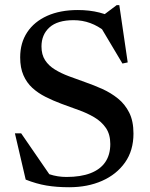

<svg xmlns="http://www.w3.org/2000/svg" viewBox="-20 -736 598 766"><path d="M457 -654 385 -670 445.5 -715.5H456L489.5 -487L468.5 -482.5L373.5 -642L400 -609.5Q371.5 -632.5 340 -644Q308.5 -655.5 273.5 -655.5Q209.5 -655.5 177.5 -626.8Q145.5 -598 145.5 -550.5Q145.5 -518 159.8 -496Q174 -474 198.8 -458.8Q223.5 -443.5 255 -431.8Q286.5 -420 320.5 -408Q355 -396 388.8 -380.8Q422.5 -365.5 450.5 -343Q478.5 -320.5 495.5 -286.8Q512.5 -253 512.5 -203Q512.5 -135.5 478.8 -87.8Q445 -40 387.2 -14.5Q329.5 11 256 11Q205.5 11 165.5 4.2Q125.5 -2.5 82.5 -19.5L39.5 -204H64.5L193.5 -16.5L104.5 -73.5Q145 -51.5 177.2 -40.8Q209.5 -30 245.5 -30Q302 -30 341 -45Q380 -60 400 -89.2Q420 -118.5 420 -161.5Q420 -200 402.5 -225.5Q385 -251 356.2 -268Q327.5 -285 293 -297.2Q258.5 -309.5 225 -322Q191.5 -334.5 161.8 -349.5Q132 -364.5 109.2 -385.2Q86.5 -406 73.5 -435.8Q60.5 -465.5 60.5 -507Q60.5 -565 88.5 -607.2Q116.5 -649.5 168.2 -672.8Q220 -696 290.5 -696Q337 -696 376.5 -686Q416 -676 457 -654Z"/></svg>

Font: Newsreader 36pt Medium
Style: Regular
Weight: 500
Designer: Hugues Gentile
Foundry: Production Type
Version: Version 1.003